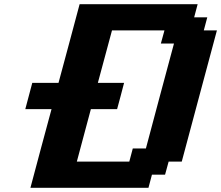

<svg xmlns="http://www.w3.org/2000/svg" viewBox="-20 -895 1054 915"><path d="M125 0H687.5L704.1 -62.5H766.6L783.7 -125H846.2Q874 -229.5 929.9 -437.7Q985.8 -646 1013.7 -750H951.2L967.8 -812.5H905.3L921.9 -875H359.4Q342.8 -812.5 309.3 -687.5Q275.9 -562.5 258.8 -500H133.8Q128.4 -479 117.2 -437.5Q106 -396 100.6 -375H225.6Q208.5 -312.5 175 -187.5Q141.6 -62.5 125 0ZM596.2 -125H346.2Q357.4 -167 379.6 -250Q401.9 -333 413.1 -375H538.1Q543.9 -395.5 554.9 -437.3Q565.9 -479 571.3 -500H446.3Q457.5 -541.5 480 -625Q502.4 -708.5 513.7 -750H763.7L746.6 -687.5H809.1Q786.6 -604 741.9 -437.3Q697.3 -270.5 675.3 -187.5H612.8Z"/></svg>

Font: Faithful 32x
Style: SemiboldOblique
Weight: 400
Foundry: Faithful Resource Pack
Version: Version 1.0; January 27, 2023